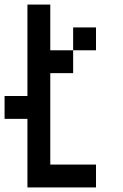

<svg xmlns="http://www.w3.org/2000/svg" viewBox="-20 -920 540 840"><path d="M0 -400V-500H100V-900H200V-700H300V-600H200V-200H400V-100H100V-400ZM300 -700V-800H400V-700Z"/></svg>

Font: GalmuriMono9 Regular
Style: Regular
Weight: 400
Designer: Lee Minseo (quiple)
Version: Version 2.399;hotconv 1.1.1;makeotfexe 2.6.0 DEVELOPMENT